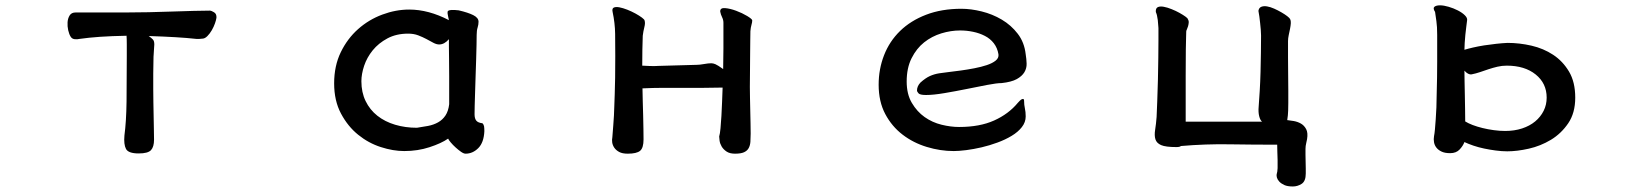

<svg xmlns="http://www.w3.org/2000/svg" viewBox="-20 -507 6040 709"><path d="M241.2 -371.1Q235.4 -379.9 231.9 -395Q228.5 -410.2 229.5 -424.8Q230.5 -439.5 237.3 -450.2Q244.1 -460.9 258.8 -460.9H440.4Q483.4 -460.9 528.8 -461.9Q574.2 -462.9 616.7 -464.4Q659.2 -465.8 695.3 -466.8Q731.4 -467.8 755.9 -467.8Q759.8 -467.8 770 -461.9Q780.3 -456.1 779.3 -441.4Q778.3 -433.6 773.9 -420.9Q769.5 -408.2 762.2 -395.5Q754.9 -382.8 745.6 -373.5Q736.3 -364.3 727.5 -364.3Q721.7 -363.3 716.3 -363.3Q710.9 -363.3 705.1 -363.3Q669.9 -367.2 628.4 -369.6Q586.9 -372.1 529.3 -374Q540 -366.2 544.9 -360.8Q549.8 -355.5 549.8 -342.8Q549.8 -341.8 549.3 -335Q548.8 -328.1 548.3 -319.8Q547.9 -311.5 547.4 -304.7Q546.9 -297.9 546.9 -297.9Q545.9 -264.6 545.9 -235.8Q545.9 -207 545.9 -177.7Q545.9 -156.2 546.4 -128.9Q546.9 -101.6 547.4 -75.2Q547.9 -48.8 548.3 -25.9Q548.8 -2.9 548.8 8.8Q548.8 35.2 537.6 47.4Q526.4 59.6 492.2 59.6Q454.1 59.6 445.3 43Q436.5 26.4 439.5 -6.8Q446.3 -57.6 447.3 -131.8Q448.2 -206.1 448.2 -300.8Q448.2 -323.2 448.2 -342.8Q448.2 -362.3 447.3 -375Q391.6 -374 349.6 -371.1Q307.6 -368.2 273.4 -363.3Q265.6 -361.3 255.9 -362.3Q246.1 -363.3 241.2 -371.1Z M1637.7 -432.6Q1635.7 -440.4 1635.3 -443.8Q1634.8 -447.3 1634.3 -448.7Q1633.8 -450.2 1633.8 -451.7Q1633.8 -453.1 1632.8 -457Q1632.8 -460 1632.8 -462.9Q1632.8 -465.8 1636.2 -467.8Q1639.6 -469.7 1648.4 -470.2Q1657.2 -470.7 1673.8 -468.8Q1708 -460.9 1727.5 -451.2Q1747.1 -441.4 1747.1 -426.8Q1747.1 -416 1743.7 -405.3Q1740.2 -394.5 1740.2 -377.9Q1740.2 -365.2 1739.7 -341.3Q1739.3 -317.4 1738.3 -288.1Q1737.3 -258.8 1736.3 -227.1Q1735.4 -195.3 1734.4 -167Q1733.4 -138.7 1732.9 -116.7Q1732.4 -94.7 1732.4 -85Q1732.4 -69.3 1738.8 -61.5Q1745.1 -53.7 1761.7 -51.8Q1766.6 -46.9 1767.6 -40Q1768.6 -33.2 1768.6 -22.5Q1766.6 19.5 1746.1 40Q1725.6 60.5 1699.2 60.5Q1692.4 60.5 1682.6 53.7Q1672.9 46.9 1662.6 37.6Q1652.3 28.3 1644.5 19Q1636.7 9.8 1634.8 4.9Q1609.4 22.5 1565.9 36.6Q1522.5 50.8 1472.7 50.8Q1431.6 50.8 1386.2 36.1Q1340.8 21.5 1302.7 -9.3Q1264.6 -40 1239.3 -87.4Q1213.9 -134.8 1213.9 -199.2Q1213.9 -263.7 1238.3 -314Q1262.7 -364.3 1302.2 -399.4Q1341.8 -434.6 1391.6 -453.1Q1441.4 -471.7 1491.2 -471.7Q1562.5 -471.7 1637.7 -432.6ZM1638.7 -122.1Q1638.7 -183.6 1638.7 -224.6Q1638.7 -265.6 1638.2 -292.5Q1637.7 -319.3 1637.7 -335Q1637.7 -350.6 1637.7 -362.3Q1621.1 -342.8 1601.6 -342.8Q1591.8 -342.8 1580.1 -349.1Q1568.4 -355.5 1554.7 -362.8Q1541 -370.1 1524.4 -376.5Q1507.8 -382.8 1487.3 -382.8Q1443.4 -382.8 1410.6 -365.2Q1377.9 -347.7 1356.4 -321.3Q1335 -294.9 1324.7 -264.2Q1314.5 -233.4 1314.5 -207Q1314.5 -166 1330.1 -133.8Q1345.7 -101.6 1373.5 -79.6Q1401.4 -57.6 1439 -46.4Q1476.6 -35.2 1519.5 -35.2Q1540 -38.1 1560.5 -42Q1581.1 -45.9 1597.7 -55.2Q1614.3 -64.5 1625 -80.6Q1635.7 -96.7 1638.7 -122.1Z M2352.5 -180.7Q2352.5 -159.2 2353.5 -132.8Q2354.5 -106.4 2355 -80.1Q2355.5 -53.7 2356 -30.3Q2356.4 -6.8 2356.4 7.8Q2356.4 39.1 2343.8 49.8Q2331.1 60.5 2297.9 60.5Q2278.3 60.5 2266.6 54.2Q2254.9 47.9 2248.5 38.6Q2242.2 29.3 2240.7 19Q2239.3 8.8 2241.2 0Q2243.2 -24.4 2244.6 -43.5Q2246.1 -62.5 2247.1 -80.1Q2248 -97.7 2248.5 -116.7Q2249 -135.7 2250 -159.2Q2251 -181.6 2251.5 -220.2Q2252 -258.8 2252 -299.8Q2252 -341.8 2251.5 -381.8Q2251 -421.9 2242.2 -462.9Q2239.3 -475.6 2246.6 -479Q2253.9 -482.4 2267.1 -480Q2280.3 -477.5 2296.4 -471.2Q2312.5 -464.8 2326.7 -457Q2340.8 -449.2 2350.6 -441.9Q2360.4 -434.6 2360.4 -430.7Q2363.3 -421.9 2359.4 -406.7Q2355.5 -391.6 2353.5 -375Q2352.5 -350.6 2352.1 -324.2Q2351.6 -297.9 2351.6 -264.6Q2362.3 -263.7 2380.9 -263.2Q2399.4 -262.7 2413.1 -263.7L2552.7 -267.6Q2563.5 -267.6 2579.6 -270.5Q2595.7 -273.4 2606.4 -273.4Q2613.3 -273.4 2621.6 -270Q2629.9 -266.6 2650.4 -252Q2651.4 -287.1 2651.4 -328.6Q2651.4 -370.1 2651.4 -422.9Q2651.4 -433.6 2646.5 -443.4Q2641.6 -453.1 2639.6 -463.9Q2638.7 -478.5 2657.2 -477.1Q2675.8 -475.6 2698.2 -467.3Q2720.7 -459 2739.3 -447.8Q2757.8 -436.5 2757.8 -431.6Q2757.8 -424.8 2754.9 -415Q2752 -405.3 2751 -391.6Q2751 -379.9 2750.5 -356.4Q2750 -333 2750 -304.2Q2750 -275.4 2749.5 -244.1Q2749 -212.9 2749 -185.5Q2749 -168.9 2749.5 -146Q2750 -123 2750.5 -99.1Q2751 -75.2 2751.5 -52.2Q2752 -29.3 2752 -13.7Q2752 2.9 2751 16.6Q2750 30.3 2744.6 40Q2739.3 49.8 2727.5 55.2Q2715.8 60.5 2694.3 60.5Q2674.8 60.5 2663.1 52.7Q2651.4 44.9 2645 34.2Q2638.7 23.4 2637.2 12.7Q2635.7 2 2635.7 -2.9Q2638.7 -12.7 2640.6 -33.2Q2642.6 -53.7 2644 -79.1Q2645.5 -104.5 2646.5 -132.3Q2647.5 -160.2 2648.4 -183.6Q2614.3 -182.6 2576.2 -182.6Q2538.1 -182.6 2501 -182.6Q2463.9 -182.6 2428.2 -182.6Q2392.6 -182.6 2352.5 -180.7Z M3530.3 -474.6Q3565.4 -474.6 3605 -464.8Q3644.5 -455.1 3679.2 -434.6Q3713.9 -414.1 3738.3 -382.3Q3762.7 -350.6 3767.6 -306.6Q3770.5 -289.1 3771 -272Q3771.5 -254.9 3762.7 -240.2Q3753.9 -225.6 3734.4 -214.8Q3714.8 -204.1 3678.7 -200.2Q3661.1 -200.2 3625.5 -193.4Q3589.8 -186.5 3548.8 -178.2Q3507.8 -169.9 3467.3 -163.1Q3426.8 -156.2 3399.4 -156.2Q3377 -156.2 3371.6 -162.6Q3366.2 -168.9 3366.2 -172.9Q3366.2 -188.5 3378.9 -202.1Q3397.5 -218.8 3413.6 -226.1Q3429.7 -233.4 3448.2 -236.3Q3460 -238.3 3481.4 -240.7Q3502.9 -243.2 3527.8 -246.6Q3552.7 -250 3578.1 -254.9Q3603.5 -259.8 3624 -266.6Q3644.5 -273.4 3656.7 -283.2Q3668.9 -293 3667 -306.6Q3663.1 -330.1 3649.9 -347.2Q3636.7 -364.3 3616.7 -374.5Q3596.7 -384.8 3573.2 -389.6Q3549.8 -394.5 3525.4 -394.5Q3491.2 -394.5 3456.1 -383.8Q3420.9 -373 3392.6 -350.6Q3364.3 -328.1 3346.2 -292Q3328.1 -255.9 3328.1 -206.1Q3328.1 -159.2 3347.2 -127Q3366.2 -94.7 3394.5 -74.7Q3422.9 -54.7 3457 -46.4Q3491.2 -38.1 3521.5 -38.1Q3597.7 -38.1 3650.9 -62Q3704.1 -85.9 3738.3 -127Q3746.1 -135.7 3750 -138.7Q3753.9 -141.6 3757.8 -141.6Q3761.7 -141.6 3761.7 -133.8Q3761.7 -120.1 3764.6 -106.9Q3767.6 -93.8 3767.6 -77.1Q3767.6 -55.7 3753.4 -37.6Q3739.3 -19.5 3715.8 -5.4Q3692.4 8.8 3663.1 19.5Q3633.8 30.3 3604.5 37.1Q3575.2 43.9 3547.9 47.4Q3520.5 50.8 3502 50.8Q3452.1 50.8 3402.3 35.6Q3352.5 20.5 3313 -9.8Q3273.4 -40 3249 -85.9Q3224.6 -131.8 3224.6 -194.3Q3224.6 -252 3244.6 -303.2Q3264.6 -354.5 3303.7 -392.6Q3342.8 -430.7 3399.9 -452.6Q3457 -474.6 3530.3 -474.6Z M4627 -466.8Q4628.9 -478.5 4637.7 -481.9Q4646.5 -485.4 4658.7 -483.4Q4670.9 -481.4 4685.1 -475.1Q4699.2 -468.8 4711.9 -461.4Q4724.6 -454.1 4733.4 -447.3Q4742.2 -440.4 4744.1 -436.5Q4747.1 -430.7 4746.6 -421.4Q4746.1 -412.1 4743.7 -400.4Q4741.2 -388.7 4738.8 -377Q4736.3 -365.2 4736.3 -355.5Q4736.3 -326.2 4736.3 -293.9Q4736.3 -261.7 4736.8 -231Q4737.3 -200.2 4737.3 -172.9Q4737.3 -145.5 4737.3 -127Q4737.3 -116.2 4736.8 -98.6Q4736.3 -81.1 4733.4 -63.5Q4743.2 -62.5 4757.3 -60.1Q4771.5 -57.6 4783.7 -50.8Q4795.9 -43.9 4803.2 -30.3Q4810.5 -16.6 4806.6 6.8Q4806.6 8.8 4803.7 20.5Q4800.8 32.2 4800.8 43Q4800.8 51.8 4800.8 64.5Q4800.8 77.1 4801.3 90.3Q4801.8 103.5 4801.8 115.2Q4801.8 127 4801.8 133.8Q4801.8 162.1 4786.6 171.9Q4771.5 181.6 4753.9 181.6Q4734.4 181.6 4722.7 176.3Q4710.9 170.9 4704.1 163.6Q4697.3 156.2 4695.3 148.9Q4693.4 141.6 4694.3 136.7Q4697.3 127.9 4697.8 113.8Q4698.2 99.6 4697.8 83.5Q4697.3 67.4 4696.8 52.2Q4696.3 37.1 4696.3 27.3Q4607.4 27.3 4520 25.9Q4432.6 24.4 4340.8 32.2Q4336.9 36.1 4324.2 36.1Q4284.2 36.1 4267.6 28.8Q4251 21.5 4246.6 7.3Q4242.2 -6.8 4245.6 -27.8Q4249 -48.8 4251 -75.2Q4252 -96.7 4253.4 -134.3Q4254.9 -171.9 4255.9 -213.4Q4256.8 -254.9 4257.3 -293.9Q4257.8 -333 4257.8 -358.4V-403.3Q4256.8 -421.9 4255.4 -432.6Q4253.9 -443.4 4252.4 -449.7Q4251 -456.1 4249.5 -459Q4248 -461.9 4248 -465.8Q4248 -477.5 4256.3 -481Q4264.6 -484.4 4277.8 -481.9Q4291 -479.5 4306.6 -473.1Q4322.3 -466.8 4335.4 -459.5Q4348.6 -452.1 4357.4 -445.8Q4366.2 -439.5 4366.2 -436.5Q4370.1 -430.7 4369.6 -423.8Q4369.1 -417 4367.2 -410.2Q4365.2 -403.3 4362.8 -398.4Q4360.4 -393.6 4360.4 -390.6Q4360.4 -381.8 4359.9 -369.6Q4359.4 -357.4 4358.9 -324.2Q4358.4 -291 4358.4 -228.5Q4358.4 -166 4358.4 -57.6H4640.6Q4633.8 -62.5 4629.9 -77.6Q4626 -92.8 4627.9 -113.3Q4629.9 -137.7 4631.8 -171.4Q4633.8 -205.1 4634.8 -241.7Q4635.7 -278.3 4636.2 -313.5Q4636.7 -348.6 4636.7 -376Q4636.7 -384.8 4635.7 -397Q4634.8 -409.2 4633.3 -421.9Q4631.8 -434.6 4630.4 -446.3Q4628.9 -458 4627 -466.8Z M5545.9 51.8Q5525.4 51.8 5503.4 48.8Q5481.4 45.9 5460.4 41.5Q5439.5 37.1 5420.9 30.8Q5402.3 24.4 5387.7 17.6Q5382.8 31.2 5370.1 44.9Q5357.4 58.6 5335 58.6Q5315.4 58.6 5303.2 52.7Q5291 46.9 5284.2 38.1Q5277.3 29.3 5275.4 18.1Q5273.4 6.8 5275.4 -3.9Q5277.3 -12.7 5278.8 -29.3Q5280.3 -45.9 5281.7 -66.4Q5283.2 -86.9 5284.2 -110.4Q5285.2 -133.8 5285.2 -156.2Q5287.1 -221.7 5287.1 -279.3Q5287.1 -336.9 5287.1 -377.9Q5287.1 -409.2 5284.2 -428.7Q5281.2 -448.2 5279.3 -462.9Q5270.5 -476.6 5276.9 -481.9Q5283.2 -487.3 5297.4 -487.3Q5311.5 -487.3 5329.6 -481.9Q5347.7 -476.6 5363.8 -468.3Q5379.9 -460 5389.6 -450.2Q5399.4 -440.4 5397.5 -431.6Q5396.5 -421.9 5394.5 -407.7Q5392.6 -393.6 5391.1 -378.4Q5389.6 -363.3 5388.7 -348.6Q5387.7 -334 5387.7 -323.2Q5400.4 -327.1 5419.4 -331.5Q5438.5 -335.9 5460.4 -339.4Q5482.4 -342.8 5504.9 -345.2Q5527.3 -347.7 5546.9 -348.6Q5590.8 -348.6 5635.3 -338.4Q5679.7 -328.1 5715.3 -304.7Q5751 -281.2 5773.9 -242.7Q5796.9 -204.1 5796.9 -146.5Q5796.9 -89.8 5771 -51.8Q5745.1 -13.7 5707 9.3Q5668.9 32.2 5625.5 42Q5582 51.8 5545.9 51.8ZM5543.9 -264.6Q5526.4 -264.6 5509.8 -260.7Q5493.2 -256.8 5477.1 -251.5Q5460.9 -246.1 5445.3 -240.7Q5429.7 -235.4 5414.1 -232.4Q5401.4 -230.5 5387.7 -246.1Q5387.7 -230.5 5388.2 -207Q5388.7 -183.6 5389.2 -157.2Q5389.6 -130.9 5390.1 -105Q5390.6 -79.1 5390.6 -58.6Q5401.4 -51.8 5418 -45.4Q5434.6 -39.1 5454.6 -34.2Q5474.6 -29.3 5496.1 -26.4Q5517.6 -23.4 5538.1 -23.4Q5572.3 -23.4 5600.6 -32.7Q5628.9 -42 5648.9 -58.6Q5668.9 -75.2 5680.2 -97.7Q5691.4 -120.1 5691.4 -146.5Q5691.4 -199.2 5650.9 -231.9Q5610.4 -264.6 5543.9 -264.6Z"/></svg>

Font: JasonHandwriting1
Style: Regular
Weight: 400
Version: Version 1.48.20